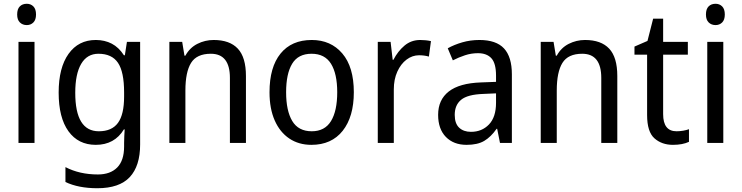

<svg xmlns="http://www.w3.org/2000/svg" viewBox="-20 -758 3933 1018"><path d="M122 -738Q143 -738 157 -724Q171 -710 171 -681Q171 -653 157 -639Q143 -625 122 -625Q100 -625 85.5 -639Q71 -653 71 -681Q71 -710 85 -724Q99 -738 122 -738ZM163 -536V0H78V-536Z M488 -546Q535 -546 572.5 -526.5Q610 -507 637 -465H642L653 -536H723V8Q723 122 668 181Q613 240 496 240Q396 240 327 207V128Q402 167 499 167Q565 167 601.5 130Q638 93 638 19V0Q638 -14 639 -36Q640 -58 641 -72H637Q587 10 488 10Q395 10 343 -62Q291 -134 291 -267Q291 -399 343.5 -472.5Q396 -546 488 -546ZM502 -473Q442 -473 410.5 -419.5Q379 -366 379 -266Q379 -62 504 -62Q573 -62 605.5 -106.5Q638 -151 638 -246V-268Q638 -377 605.5 -425Q573 -473 502 -473Z M1113 -546Q1198 -546 1241 -500Q1284 -454 1284 -355V0H1199V-345Q1199 -473 1098 -473Q1023 -473 993 -424.5Q963 -376 963 -278V0H878V-536H946L958 -463H963Q986 -505 1026.5 -525.5Q1067 -546 1113 -546Z M1856 -269Q1856 -139 1797 -64.5Q1738 10 1631 10Q1564 10 1514 -23.5Q1464 -57 1436.5 -119.5Q1409 -182 1409 -269Q1409 -402 1467.5 -474Q1526 -546 1633 -546Q1734 -546 1795 -474.5Q1856 -403 1856 -269ZM1497 -269Q1497 -171 1529.5 -116.5Q1562 -62 1633 -62Q1702 -62 1735 -116Q1768 -170 1768 -269Q1768 -367 1735 -420Q1702 -473 1632 -473Q1561 -473 1529 -420Q1497 -367 1497 -269Z M2208 -546Q2222 -546 2237 -544.5Q2252 -543 2265 -540L2254 -458Q2230 -465 2202 -465Q2166 -465 2135.5 -442Q2105 -419 2086.5 -378Q2068 -337 2068 -284V0H1983V-536H2051L2062 -441H2066Q2089 -486 2124.5 -516Q2160 -546 2208 -546Z M2522 -546Q2611 -546 2652.5 -501Q2694 -456 2694 -364V0H2631L2616 -75H2613Q2583 -32 2547.5 -11Q2512 10 2454 10Q2385 10 2344 -32Q2303 -74 2303 -149Q2303 -229 2359.5 -273Q2416 -317 2530 -321L2610 -324V-357Q2610 -422 2585.5 -449Q2561 -476 2514 -476Q2479 -476 2445.5 -465Q2412 -454 2381 -438L2354 -502Q2388 -521 2431 -533.5Q2474 -546 2522 -546ZM2542 -260Q2459 -257 2425 -229Q2391 -201 2391 -149Q2391 -103 2414.5 -81Q2438 -59 2477 -59Q2535 -59 2572.5 -98Q2610 -137 2610 -213V-263Z M3082 -546Q3167 -546 3210 -500Q3253 -454 3253 -355V0H3168V-345Q3168 -473 3067 -473Q2992 -473 2962 -424.5Q2932 -376 2932 -278V0H2847V-536H2915L2927 -463H2932Q2955 -505 2995.5 -525.5Q3036 -546 3082 -546Z M3567 -62Q3584 -62 3602 -65Q3620 -68 3633 -73V-6Q3599 10 3548 10Q3489 10 3450 -24.5Q3411 -59 3411 -148V-468H3344V-511L3413 -541L3443 -659H3496V-536H3627V-468H3496V-153Q3496 -62 3567 -62Z M3774 -738Q3795 -738 3809 -724Q3823 -710 3823 -681Q3823 -653 3809 -639Q3795 -625 3774 -625Q3752 -625 3737.5 -639Q3723 -653 3723 -681Q3723 -710 3737 -724Q3751 -738 3774 -738ZM3815 -536V0H3730V-536Z"/></svg>

Font: Noto Sans Myanmar SemiCondensed
Style: Regular
Weight: 400
Width: 4
Designer: Monotype Design Team
Foundry: Monotype Imaging Inc.
Version: Version 2.107; ttfautohint (v1.8.4.7-5d5b)